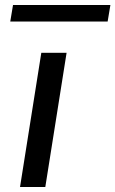

<svg xmlns="http://www.w3.org/2000/svg" viewBox="-20 -747 461 767"><path d="M161 0H60L145 -536H246ZM21 -661 32 -727H421L410 -661Z"/></svg>

Font: Georama ExtraExtended
Style: Italic
Weight: 400
Width: 8
Italic angle: -9°
Designer: Jean-Baptiste Levee
Foundry: Production Type
Version: Version 1.000